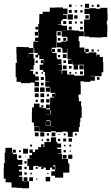

<svg xmlns="http://www.w3.org/2000/svg" viewBox="-56 -767 598 1030"><path d="M422 -725H400V-747H422ZM328 -729H314V-743H328ZM478 -729H464V-743H478ZM446 -731H436V-741H446ZM385 -732H377V-740H385ZM353 -734H349V-738H353ZM154 -63H128V-89H153V-91H126V-110H115V-162H116V-191H126V-211H156V-191H165V-202H177V-190H166V-187H191V-206H211V-186H192V-180H212V-215H213V-244H235V-248H223V-264H239V-252H240V-269H214V-296H212V-275H190V-297H211V-302H187V-330H208V-332H187V-360H185V-381H176V-392H157V-420H176V-428H163V-444H178V-450H155V-471H148V-459H134V-473H146V-483H128V-508H124V-483H99V-479H124V-454H129V-418H124V-393H106V-387H122V-368H133V-357H152V-335H133V-328H153V-304H129V-324H106V-321H56V-328H33V-353H28V-399V-429H34V-448H33V-477H32V-515H70V-514H99V-509H123V-544H149V-547H132V-565H150V-548V-576H131V-596H149V-638H154V-663H155V-692H173V-704H203H211V-726H240V-727H282V-721H306V-691H282V-687H302V-665H280V-657H272V-635H254V-633H278V-629H304V-605H340V-603H368V-599H394V-573H368V-569H366V-546H371V-516V-512H397V-488H402V-505H420V-487H403V-481H421V-486H461V-464H463V-474H479V-461H496V-433H498V-379H489V-358H453V-334H429V-328H393V-331H376V-312H377V-260H365V-242H367V-224H379V-197H382V-135H375V-112H372V-85H367V-60H339V-58H334V-33H308V-58H303V-61H279V-58H243V-63H218V-59H184V-60H155V-88H154ZM491 -566H451V-567H422V-571H396V-600H395V-630V-662H423V-664H425V-689H424V-692H397V-720H424V-723H458V-720H482V-725H520V-696H521V-656H517V-635H520V-597H519V-568H491ZM329 -698H313V-714H329ZM358 -699H344V-713H358ZM387 -700H375V-712H387ZM335 -662H307V-690H335ZM420 -667H402V-685H420ZM360 -667H342V-685H360ZM299 -638H283V-654H299ZM329 -638H313V-654H329ZM387 -640H375V-652H387ZM356 -641H346V-651H356ZM329 -608H313V-624H329ZM388 -609H374V-623H388ZM148 -609H134V-623H148ZM278 -602H302V-603H278ZM248 -573V-539H273V-544H300V-547H306V-567H302V-570H275V-599H247V-573ZM270 -577H252V-595H270ZM153 -577V-594H151V-577ZM299 -548H283V-564H299ZM268 -549H254V-563H268ZM276 -391H254V-390H275V-370H278V-389H304V-368H313V-367H342V-361H366H393V-364H395V-389H394V-420H368V-419H334V-440H333V-424H309V-448H325V-451H306V-480H305V-505H303V-484H279V-508H273V-513H248V-539H246V-511H221V-489H223V-504H239V-488H224V-483H248V-456H251V-449H274V-423H254V-421H276ZM270 -487H252V-505H270ZM447 -490H435V-502H447ZM475 -492H467V-500H475ZM98 -461V-478H97V-461ZM301 -456H281V-476H301ZM267 -460H255V-472H267ZM181 -431V-443H179V-431ZM298 -429H284V-443H298ZM147 -430H135V-442H147ZM363 -394H339V-418H363ZM392 -395H370V-417H392ZM301 -396H281V-416H301ZM328 -399H314V-413H328ZM389 -368H373V-384H389ZM147 -370H135V-382H147ZM326 -371H316V-381H326ZM175 -372H167V-380H175ZM355 -372H347V-380H355ZM429 -358H453V-360H429ZM179 -338H163V-354H179ZM478 -339H464V-353H478ZM178 -309H164V-323H178ZM183 -274H159V-298H183ZM153 -274H129V-298H153ZM151 -246H131V-266H151ZM181 -246H161V-266H181ZM207 -250H195V-262H207ZM180 -217H162V-235H180ZM210 -217H192V-235H210ZM147 -220H135V-232H147ZM218 -154V-177H215V-154ZM192 -151H213V-152H192ZM212 -95H190V-115H189V-93H215V-118H213V-121H192V-117H212ZM218 -89H232V-90H218ZM182 -35H160V-57H182ZM151 -36H131V-56H151ZM241 -36H221V-56H241ZM207 -40H195V-52H207ZM296 -41H286V-51H296ZM356 -41H346V-51H356ZM264 -43H258V-49H264ZM131 124H122V145H100V124H91V84H116V83H102V65H116V53H102V35H120V49H132V35H149V22H182V-5H211V-6H217V-30H245V-6H251V3H272V25H251V32H273V56H254V58H277V86H309V109H316V159H283V186H239V176H219V152H239V142H241V120H229V126H239V142H223V132H212V145H190V132H177V140H165V128H173V127H148V123H131ZM330 -7H312V-25H330ZM299 -8H283V-24H299ZM208 -9H194V-23H208ZM267 -10H255V-22H267ZM175 -12H167V-20H175ZM178 21H164V7H178ZM116 19H106V9H116ZM326 19H316V9H326ZM295 18H287V10H295ZM29 52H13V60H35V86H39V91H64V117H42V124H61V144H46V153H62V175H46V181H64V205H100V243H62V241H34V239H6V213H2V211H-26V191H-36V137H-35V108H-30V96H-31V52H-27V26H9V52H13V36H29ZM94 57H68V31H94ZM297 50H285V38H297ZM56 49H46V39H56ZM324 47H318V41H324ZM332 85H310V63H332ZM301 84H281V64H301ZM58 81H44V67H58ZM83 76H79V72H83ZM87 110H75V98H87ZM87 140H75V128H87ZM146 139H136V129H146ZM87 170H75V158H87ZM115 168H107V160H115ZM204 167H198V161H204ZM213 206H189V182H213ZM121 204H101V184H121ZM91 204H71V184H91ZM144 197H138V191H144ZM40 207H62H40Z"/></svg>

Font: Rubik Storm
Style: Regular
Weight: 400
Designer: Hubert and Fischer, NaN
Foundry: Hubert and Fischer, NaN
Version: Version 2.201